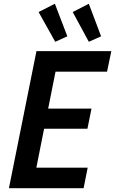

<svg xmlns="http://www.w3.org/2000/svg" viewBox="-20 -988 604 1008"><path d="M171.4 -719.7H564.5L542 -611.8H271.5L232.9 -418H460.4L439 -312H211.4L170.9 -107.9H440.4L418.9 0H26.9ZM182.6 -924.8 268.1 -968.3 333.5 -797.4 270 -768.6ZM361.8 -924.8 446.3 -968.3 510.7 -797.4 446.3 -768.6Z"/></svg>

Font: Reddit Sans Fudge SmBold Italic
Style: Regular
Weight: 600
Italic angle: -11.25°
Designer: Stephen Hutchings
Version: Version 1.013